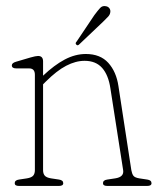

<svg xmlns="http://www.w3.org/2000/svg" viewBox="-20 -613 520 633"><path d="M122 -410.5V-363.5Q159 -398.5 193.5 -416.8Q228 -435 263 -435Q310.5 -435 337 -405.8Q363.5 -376.5 370.5 -329L413 -52Q415 -40.5 419.5 -34Q424 -27.5 439 -25L465.5 -21Q479.5 -19 479.5 -9Q479.5 0 465.5 0H333.5Q319.5 0 319.5 -9Q319.5 -19 333.5 -21L360 -25Q389.5 -29.5 386 -52L344 -321.5Q337.5 -365.5 316.8 -389Q296 -412.5 259 -412.5Q229.5 -412.5 198.2 -396.2Q167 -380 130.5 -343.5L122 -335V-52Q122 -40.5 127.5 -34Q133 -27.5 148 -25L174.5 -21Q188.5 -19 188.5 -9Q188.5 0 174.5 0H42.5Q28.5 0 28.5 -9Q28.5 -19 42.5 -21L69 -25Q84 -27.5 89.5 -34Q95 -40.5 95 -52V-366.5Q95 -387.5 76 -387.5H33.5Q19 -387.5 19 -397.5Q19 -405.5 33 -409.5L80.5 -423.5Q98 -428.5 105.5 -428.5Q122 -428.5 122 -410.5ZM291 -563Q302.5 -578.5 310.2 -586.8Q318 -595 329 -592.5Q336.5 -591.5 340.8 -585.5Q345 -579.5 343.5 -572Q342.5 -564 335.2 -556.8Q328 -549.5 319.5 -541L241 -466.5Q236 -461.5 232 -465.5Q226.5 -470 233 -476.5Z"/></svg>

Font: Fraunces 144pt SuperSoft Thin
Style: Regular
Weight: 100
Version: Version 1.000;[0bf87f6ff]